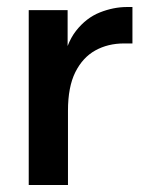

<svg xmlns="http://www.w3.org/2000/svg" viewBox="-20 -528 426 548"><path d="M358 -508V-404H334Q288 -404 252 -384Q216 -364 195 -322Q174 -280 174 -212V0H62V-499H173V-338H158Q168 -403 197 -440Q226 -477 265 -492.5Q304 -508 343 -508Z"/></svg>

Font: Wix Madefor Display SemiBold
Style: Regular
Weight: 600
Designer: Dalton Maag Ltd
Foundry: Dalton Maag Ltd
Version: Version 3.100